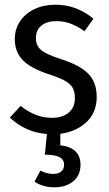

<svg xmlns="http://www.w3.org/2000/svg" viewBox="-20 -559 465 818"><path d="M237 11V60Q323 70 323 143Q323 188 292 213.5Q261 239 212 239Q163 239 127 215L152 168Q180 182 207 182Q228 182 240.5 172Q253 162 253 143Q253 121 233.5 110.5Q214 100 171 100L180 12Q89 5 22 -58L68 -108Q131 -57 201 -57Q246 -57 272.5 -79Q299 -101 299 -140Q299 -168 289.5 -185Q280 -202 255.5 -215.5Q231 -229 184 -244Q109 -269 76 -304Q43 -339 43 -393Q43 -434 65 -467.5Q87 -501 126.5 -520Q166 -539 216 -539Q307 -539 378 -479L340 -426Q309 -448 280.5 -458.5Q252 -469 220 -469Q180 -469 156.5 -450Q133 -431 133 -397Q133 -364 155.5 -345.5Q178 -327 240 -307Q319 -282 355.5 -245.5Q392 -209 392 -146Q392 -80 348.5 -39Q305 2 237 11Z"/></svg>

Font: Fira Sans Condensed
Style: Regular
Weight: 400
Width: 3
Designer: bBox Type GmbH & Carrois Corporate GbR & Edenspiekermann AG
Foundry: bBox Type GmbH & Carrois Corporate GbR & Edenspiekermann AG
Version: Version 4.301